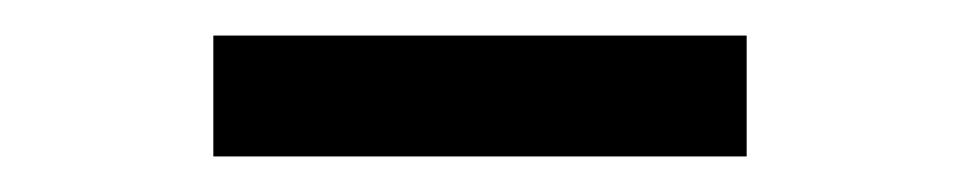

<svg xmlns="http://www.w3.org/2000/svg" viewBox="-20 -724 540 108"><path d="M100 -636V-704H400V-636Z"/></svg>

Font: Iosevka SS04
Style: Regular
Weight: 400
Monospace: yes
Designer: Belleve Invis
Foundry: Belleve Invis
Version: Version 19.0.0; ttfautohint (v1.8.4)